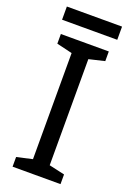

<svg xmlns="http://www.w3.org/2000/svg" viewBox="-162 -913 662 971"><g transform="rotate(20 169.5 -427.5)"><path d="M298 0H40V-52L124 -71V-642L40 -662V-714H298V-662L214 -642V-71L298 -52ZM318 -855V-784H21V-855Z"/></g></svg>

Font: Noto Sans Sinhala
Style: Regular
Weight: 400
Designer: Jelle Bosma - Monotype Design Team
Foundry: Monotype Imaging Inc.
Version: Version 2.006